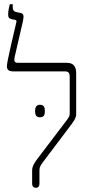

<svg xmlns="http://www.w3.org/2000/svg" viewBox="-20 -893 428 920"><path d="M152 7C163 7 169 -1 169 -12V-77C169 -93 175 -101 185 -115L323 -298C336 -316 345 -330 345 -345V-541C345 -565 339 -592 301 -592H66C50 -592 46 -600 50 -619L90 -792C96 -820 92 -829 78 -831L59 -835C42 -838 41 -850 41 -863V-873H27C25 -864 19 -841 19 -825C19 -810 23 -804 36 -801L52 -798C60 -796 60 -792 58 -785C52 -757 13 -600 13 -575C13 -556 27 -551 41 -551H292C306 -551 314 -544 314 -528V-348C314 -337 310 -332 302 -320L160 -133C144 -112 134 -95 134 -77V-12C134 0 141 7 152 7ZM148 -361C148 -343 153 -331 171 -331C191 -331 195 -343 195 -361C195 -378 191 -391 171 -391C154 -391 148 -378 148 -361Z"/></svg>

Font: Noto Serif Hebrew Condensed ExtraLight
Style: Regular
Weight: 200
Width: 3
Designer: Monotype Design Team
Foundry: Monotype Imaging Inc.
Version: Version 2.004